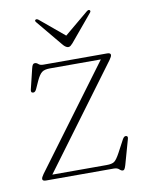

<svg xmlns="http://www.w3.org/2000/svg" viewBox="-77 -705 596 776"><g transform="rotate(-10 220.5 -317.5)"><path d="M389 -435.5 80.5 -19H303.5Q325.5 -19 335.2 -26Q345 -33 359 -59L386.5 -110.5Q392.5 -121 399 -121Q410 -121 406.5 -108.5L377.5 -5.5Q374 6 371.2 10Q368.5 14 364.5 14Q358 14 350.8 7Q343.5 0 329.5 0H51.5Q37 0 37 -8.5Q37 -15 46 -27.5L354.5 -443.5H145.5Q122.5 -443.5 111.8 -434.8Q101 -426 90 -402L76 -371Q70.5 -359 63 -359Q51.5 -359 54.5 -372L74.5 -454.5Q77.5 -467.5 80.8 -471.2Q84 -475 89 -475Q96 -475 102.5 -469Q109 -463 122 -463H383.5Q398 -463 398 -454.5Q398 -448 389 -435.5ZM252.5 -527.5Q247.5 -522 243.5 -518.8Q239.5 -515.5 234 -515.5Q225 -515.5 214 -527.5L123.5 -636.5Q117 -644 122.5 -647.5Q127 -650.5 134.5 -645L233.5 -562.5L332.5 -645Q340 -651 344.5 -647.5Q349.5 -643.5 343.5 -636.5Z"/></g></svg>

Font: Fraunces 9pt S000 Thin
Style: Regular
Weight: 100
Version: Version 1.000; ttfautohint (v1.8.3)